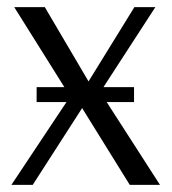

<svg xmlns="http://www.w3.org/2000/svg" viewBox="-20 -520 483 540"><path d="M280 -233 430 0H345L211 -216L72 0H12L167 -233H83V-275H161L20 -500H106L229 -291L358 -500H417L271 -275H357V-233Z"/></svg>

Font: Arsenal
Style: Regular
Weight: 400
Designer: Andrij Shevchenko
Foundry: Stairsfor
Version: Version 2.001;PS 002.001;hotconv 1.0.88;makeotf.lib2.5.64775